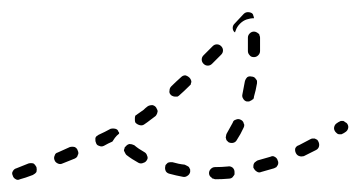

<svg xmlns="http://www.w3.org/2000/svg" viewBox="-30 -286 593 316"><path d="M30 -3Q31 -7 30 -11Q28 -15 25 -17Q21 -18 17 -17Q4 -12 -3 -9Q-7 -8 -9 -4Q-11 -1 -9 3Q-8 7 -4 9Q-1 11 3 9Q11 7 24 2Q28 0 30 -3ZM351 7Q353 6 354 4Q355 3 356 1Q356 -1 356 -3Q356 -7 353 -10Q349 -13 345 -12Q335 -11 324 -11Q320 -11 317 -8Q314 -5 314 -1Q314 1 315 3Q316 5 318 6Q319 8 321 8Q323 9 325 9Q336 9 347 8Q349 8 351 7ZM279 3Q282 1 283 -3Q283 -5 283 -7Q282 -9 281 -11Q280 -12 278 -13Q276 -14 274 -15Q264 -16 254 -19Q252 -19 250 -19Q248 -19 246 -18Q245 -17 243 -15Q242 -14 242 -12Q241 -8 243 -4Q245 -1 249 0Q260 3 271 5Q275 6 279 3ZM425 -11Q426 -13 427 -14Q428 -16 428 -18Q428 -20 427 -22Q426 -26 422 -28Q419 -30 415 -28Q404 -25 394 -22Q392 -21 391 -20Q389 -19 388 -17Q387 -15 387 -13Q387 -11 387 -10Q389 -6 392 -4Q396 -1 400 -3Q410 -6 421 -9Q423 -10 425 -11ZM96 -27Q98 -29 98 -31Q99 -32 99 -34Q99 -36 98 -38Q97 -42 93 -44Q89 -45 85 -44L65 -35Q61 -34 60 -30Q58 -26 60 -22Q60 -21 62 -19Q63 -18 65 -17Q67 -16 69 -16Q71 -16 73 -17L93 -25Q95 -26 96 -27ZM206 -18Q210 -19 212 -23Q214 -26 212 -30Q211 -34 207 -36Q198 -41 191 -47Q187 -49 183 -49Q179 -48 177 -45Q175 -44 175 -42Q174 -40 174 -38Q175 -36 176 -34Q177 -32 178 -31Q187 -24 198 -18Q202 -16 206 -18ZM495 -45Q496 -49 494 -53Q493 -55 492 -56Q490 -57 488 -58Q486 -58 484 -58Q483 -58 481 -57Q471 -52 462 -47Q458 -46 456 -42Q455 -38 457 -34Q459 -30 463 -29Q466 -28 470 -29Q480 -34 490 -39Q494 -41 495 -45ZM133 -46Q129 -47 128 -51Q127 -53 127 -55Q127 -57 127 -59Q128 -61 129 -62Q131 -63 132 -64Q143 -69 152 -74Q156 -75 160 -74Q164 -73 165 -69Q166 -68 166 -68Q166 -67 166 -66Q162 -63 159 -59Q157 -56 155 -53Q148 -50 141 -46Q137 -44 133 -46ZM342 -62Q341 -60 342 -58Q342 -57 343 -55Q345 -53 346 -52Q350 -50 354 -51Q358 -52 360 -56Q366 -65 371 -76Q372 -78 372 -80Q372 -82 371 -83Q371 -85 369 -87Q368 -88 366 -89Q362 -91 358 -89Q354 -88 353 -84Q348 -75 343 -66Q342 -64 342 -62ZM543 -75Q544 -79 541 -83Q540 -84 538 -85Q537 -86 535 -87Q533 -87 531 -87Q529 -86 527 -85L524 -83Q521 -81 520 -77Q519 -73 522 -69Q523 -68 524 -67Q526 -65 528 -65Q530 -65 532 -65Q534 -66 536 -67L539 -69Q542 -71 543 -75ZM226 -95Q227 -96 228 -98Q229 -100 229 -101Q230 -103 229 -105Q228 -107 227 -109Q225 -112 221 -113Q216 -113 213 -111Q209 -108 206 -105Q202 -102 196 -98Q195 -97 193 -96Q192 -94 192 -92Q192 -90 192 -88Q192 -86 193 -84Q196 -81 200 -80Q204 -79 207 -81Q213 -85 218 -89Q222 -92 226 -95ZM370 -124Q372 -120 376 -119Q378 -119 380 -119Q382 -120 384 -121Q385 -122 387 -123Q388 -125 388 -127Q391 -137 393 -149Q393 -151 393 -153Q392 -155 391 -156Q390 -158 388 -159Q386 -160 384 -160Q380 -161 377 -159Q374 -156 373 -152Q371 -141 369 -131Q368 -127 370 -124ZM284 -147Q284 -149 285 -151Q285 -153 284 -155Q283 -157 282 -158Q279 -161 275 -162Q271 -162 268 -159Q259 -151 252 -144Q249 -141 249 -137Q248 -133 251 -130Q253 -128 254 -128Q256 -127 258 -127Q260 -127 262 -127Q264 -128 265 -129Q273 -136 281 -144Q283 -146 284 -147ZM337 -203Q337 -207 334 -210Q331 -213 327 -213Q323 -213 320 -210L305 -195Q302 -192 302 -188Q302 -184 305 -181Q308 -178 312 -178Q316 -178 319 -181L334 -196Q337 -199 337 -203ZM378 -202Q378 -198 381 -195Q383 -192 388 -192Q392 -192 395 -195Q398 -198 398 -202Q398 -211 398 -220V-224Q398 -226 397 -228Q397 -230 395 -231Q394 -232 392 -233Q390 -234 388 -234Q384 -234 381 -231Q378 -228 378 -224V-220Q378 -211 378 -202ZM353 -240Q353 -244 356 -247L371 -263Q374 -266 378 -266Q382 -266 385 -264Q387 -262 387 -260Q388 -258 388 -256Q382 -256 376 -254Q370 -252 365 -247Q360 -242 358 -236Q357 -234 357 -233Q357 -233 357 -233Q357 -233 356 -233Q353 -236 353 -240Z"/></svg>

Font: FRB American Cursive Dashed Light
Style: Italic
Weight: 300
Italic angle: -25°
Version: Version 2.0;Modular Font Editor K font №1